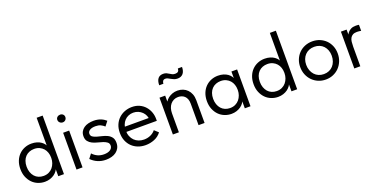

<svg xmlns="http://www.w3.org/2000/svg" viewBox="-20 -1423 4246 2157"><g transform="rotate(-20 2103.0 -345.0)"><path d="M415 0H483V-309V-316V-700H411V-316V-309V-126L415 -111ZM255 8Q288 8 317 -1.5Q346 -11 368 -27Q390 -43 405 -64.5Q420 -86 425 -111V-217H411Q411 -188 401 -159.5Q391 -131 372.5 -108.5Q354 -86 326 -72.5Q298 -59 262 -59Q230 -59 203 -70.5Q176 -82 157 -103.5Q138 -125 127.5 -155Q117 -185 117 -221Q117 -259 128 -289Q139 -319 159 -339.5Q179 -360 206 -370.5Q233 -381 264 -381Q300 -381 327.5 -368Q355 -355 373.5 -334Q392 -313 401.5 -285Q411 -257 411 -227H420V-345Q417 -363 404 -381.5Q391 -400 370 -415Q349 -430 320 -439Q291 -448 255 -448Q211 -448 172 -432Q133 -416 104 -386.5Q75 -357 58.5 -315Q42 -273 42 -220Q42 -167 59.5 -124.5Q77 -82 106 -52.5Q135 -23 174 -7.5Q213 8 255 8Z M633 0H705V-440H633ZM670 -551Q690 -551 703.5 -564.5Q717 -578 717 -598Q717 -618 703.5 -630.5Q690 -643 670 -643Q650 -643 635.5 -630.5Q621 -618 621 -598Q621 -578 635.5 -564.5Q650 -551 670 -551Z M985 10Q1020 10 1051.5 1.5Q1083 -7 1106.5 -24.5Q1130 -42 1144 -68.5Q1158 -95 1158 -130Q1158 -172 1139.5 -196Q1121 -220 1093 -233.5Q1065 -247 1032 -254.5Q999 -262 971 -270Q943 -278 924.5 -291Q906 -304 906 -329Q906 -354 930.5 -369.5Q955 -385 999 -385Q1035 -385 1060 -373Q1085 -361 1104 -343L1146 -397Q1134 -407 1120 -416.5Q1106 -426 1088 -433.5Q1070 -441 1048 -445.5Q1026 -450 1000 -450Q966 -450 935.5 -442.5Q905 -435 882.5 -419Q860 -403 847 -379.5Q834 -356 834 -324Q834 -286 852.5 -263Q871 -240 899 -226.5Q927 -213 960 -205Q993 -197 1021 -187.5Q1049 -178 1067.5 -163.5Q1086 -149 1086 -123Q1086 -107 1078.5 -94.5Q1071 -82 1057.5 -73Q1044 -64 1025 -59.5Q1006 -55 984 -55Q942 -55 908 -70.5Q874 -86 848 -115L808 -63Q825 -46 844.5 -32.5Q864 -19 886 -9.5Q908 0 932.5 5Q957 10 985 10Z M1459 8Q1514 8 1564.5 -12.5Q1615 -33 1647 -76L1600 -119Q1578 -90 1541.5 -73.5Q1505 -57 1463 -57Q1429 -57 1399.5 -68.5Q1370 -80 1348.5 -101.5Q1327 -123 1315 -153.5Q1303 -184 1303 -222Q1303 -259 1314 -288.5Q1325 -318 1344.5 -339Q1364 -360 1391 -371.5Q1418 -383 1449 -383Q1481 -383 1507.5 -371.5Q1534 -360 1554 -340.5Q1574 -321 1585 -294.5Q1596 -268 1596 -237V-215L1637 -267H1279V-206H1668V-231Q1668 -272 1654 -310.5Q1640 -349 1613 -380Q1586 -411 1546.5 -429.5Q1507 -448 1456 -448Q1412 -448 1371.5 -433Q1331 -418 1299.5 -389Q1268 -360 1249.5 -317.5Q1231 -275 1231 -220Q1231 -167 1248.5 -125Q1266 -83 1296.5 -53.5Q1327 -24 1368.5 -8Q1410 8 1459 8Z M1785 0H1857V-309L1853 -316V-440H1785V-316V-309V-126V-111ZM2092 -256V0H2164V-263V-272Q2164 -313 2151.5 -345Q2139 -377 2117 -399.5Q2095 -422 2065 -434Q2035 -446 2000 -446Q1967 -446 1938.5 -435.5Q1910 -425 1888.5 -408Q1867 -391 1853.5 -369.5Q1840 -348 1837 -325V-226H1857Q1857 -258 1865.5 -285.5Q1874 -313 1890.5 -333Q1907 -353 1930.5 -364.5Q1954 -376 1983 -376Q2005 -376 2025 -369Q2045 -362 2060 -347.5Q2075 -333 2083.5 -310.5Q2092 -288 2092 -256ZM2052 -572Q2073 -572 2089.5 -579Q2106 -586 2117.5 -599.5Q2129 -613 2135 -633Q2141 -653 2141 -678H2091Q2091 -655 2079.5 -643.5Q2068 -632 2045 -632Q2024 -632 2009.5 -639Q1995 -646 1981.5 -655Q1968 -664 1952.5 -671Q1937 -678 1914 -678Q1895 -678 1879.5 -672Q1864 -666 1853 -653Q1842 -640 1836 -620Q1830 -600 1830 -572H1880Q1880 -592 1889.5 -605Q1899 -618 1919 -618Q1934 -618 1948 -611Q1962 -604 1977.5 -595Q1993 -586 2011 -579Q2029 -572 2052 -572Z M2645 0H2713V-309V-316V-440H2645V-316L2641 -309V-126L2645 -111ZM2485 8Q2518 8 2547 -1.5Q2576 -11 2598 -27Q2620 -43 2635 -64.5Q2650 -86 2655 -111V-217H2641Q2641 -188 2631 -159.5Q2621 -131 2602.5 -108.5Q2584 -86 2556 -72.5Q2528 -59 2492 -59Q2460 -59 2433 -70.5Q2406 -82 2387 -103.5Q2368 -125 2357.5 -155Q2347 -185 2347 -221Q2347 -259 2358 -289Q2369 -319 2389 -339.5Q2409 -360 2436 -370.5Q2463 -381 2494 -381Q2530 -381 2557.5 -368Q2585 -355 2603.5 -334Q2622 -313 2631.5 -285Q2641 -257 2641 -227H2650V-345Q2647 -363 2634 -381.5Q2621 -400 2600 -415Q2579 -430 2550 -439Q2521 -448 2485 -448Q2441 -448 2402 -432Q2363 -416 2334 -386.5Q2305 -357 2288.5 -315Q2272 -273 2272 -220Q2272 -167 2289.5 -124.5Q2307 -82 2336 -52.5Q2365 -23 2404 -7.5Q2443 8 2485 8Z M3203 0H3271V-309V-316V-700H3199V-316V-309V-126L3203 -111ZM3043 8Q3076 8 3105 -1.5Q3134 -11 3156 -27Q3178 -43 3193 -64.5Q3208 -86 3213 -111V-217H3199Q3199 -188 3189 -159.5Q3179 -131 3160.5 -108.5Q3142 -86 3114 -72.5Q3086 -59 3050 -59Q3018 -59 2991 -70.5Q2964 -82 2945 -103.5Q2926 -125 2915.5 -155Q2905 -185 2905 -221Q2905 -259 2916 -289Q2927 -319 2947 -339.5Q2967 -360 2994 -370.5Q3021 -381 3052 -381Q3088 -381 3115.5 -368Q3143 -355 3161.5 -334Q3180 -313 3189.5 -285Q3199 -257 3199 -227H3208V-345Q3205 -363 3192 -381.5Q3179 -400 3158 -415Q3137 -430 3108 -439Q3079 -448 3043 -448Q2999 -448 2960 -432Q2921 -416 2892 -386.5Q2863 -357 2846.5 -315Q2830 -273 2830 -220Q2830 -167 2847.5 -124.5Q2865 -82 2894 -52.5Q2923 -23 2962 -7.5Q3001 8 3043 8Z M3613 8Q3661 8 3702 -9.5Q3743 -27 3773 -58Q3803 -89 3820 -131Q3837 -173 3837 -222Q3837 -271 3820 -312.5Q3803 -354 3773 -384Q3743 -414 3702 -431Q3661 -448 3613 -448Q3565 -448 3523.5 -431Q3482 -414 3452 -383.5Q3422 -353 3405 -311.5Q3388 -270 3388 -222Q3388 -173 3405 -131Q3422 -89 3452.5 -58Q3483 -27 3524 -9.5Q3565 8 3613 8ZM3613 -57Q3579 -57 3551 -69Q3523 -81 3503 -103Q3483 -125 3471.5 -155.5Q3460 -186 3460 -222Q3460 -258 3471 -287.5Q3482 -317 3502.5 -338.5Q3523 -360 3551 -371.5Q3579 -383 3613 -383Q3647 -383 3675 -371.5Q3703 -360 3723 -338.5Q3743 -317 3754 -287.5Q3765 -258 3765 -222Q3765 -186 3754 -155.5Q3743 -125 3723 -103Q3703 -81 3675 -69Q3647 -57 3613 -57Z M4132 -446Q4098 -446 4075.5 -434.5Q4053 -423 4039 -406.5Q4025 -390 4017.5 -371.5Q4010 -353 4007 -339L4022 -309V-440H3954V0H4026V-234Q4026 -265 4029 -291Q4032 -317 4042.5 -336Q4053 -355 4072 -365.5Q4091 -376 4122 -376Q4134 -376 4146.5 -374.5Q4159 -373 4171 -371V-443Q4163 -445 4151.5 -445.5Q4140 -446 4132 -446Z"/></g></svg>

Font: Tilda Sans VF
Style: Regular
Weight: 400
Designer: ParaType Ltd
Foundry: ParaType Ltd
Version: Version 1.010